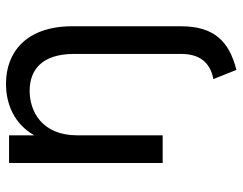

<svg xmlns="http://www.w3.org/2000/svg" viewBox="-102 -448 790 625"><g transform="rotate(-90 292.5 -135.0)"><path d="M348 165 378 240C470 217 520 168 520 60V-299C518 -446 434 -510 333 -510C266 -510 202 -483 165 -418V-500H75V0H165V-278C165 -393 243 -433 310 -433C378 -433 430 -393 430 -288V60C430 119 403 155 348 165Z"/></g></svg>

Font: Gully
Style: Regular
Weight: 400
Designer: jaikishan Patel
Foundry: MagicType
Version: Version 1.000;Glyphs 3.2 (3242)